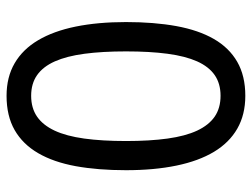

<svg xmlns="http://www.w3.org/2000/svg" viewBox="-112 -653 775 591"><g transform="rotate(90 275.5 -357.5)"><path d="M503.9 -357.9Q503.9 -271.5 491.5 -203.1Q479 -134.8 451.4 -87.4Q423.8 -40 380.4 -15.1Q336.9 9.8 274.9 9.8Q217.3 9.8 174.6 -15.1Q131.8 -40 103.8 -87.4Q75.7 -134.8 61.8 -203.1Q47.9 -271.5 47.9 -357.9Q47.9 -444.3 60.3 -512.7Q72.8 -581.1 99.9 -628.2Q127 -675.3 170.2 -700.2Q213.4 -725.1 274.9 -725.1Q333 -725.1 376 -700.4Q418.9 -675.8 447.3 -628.7Q475.6 -581.5 489.7 -513.2Q503.9 -444.8 503.9 -357.9ZM138.2 -357.9Q138.2 -284.7 145.5 -230Q152.8 -175.3 168.9 -138.9Q185.1 -102.5 211.2 -84.2Q237.3 -65.9 274.9 -65.9Q312.5 -65.9 338.9 -84Q365.2 -102.1 382.1 -138.2Q398.9 -174.3 406.5 -229.2Q414.1 -284.2 414.1 -357.9Q414.1 -431.2 406.5 -485.8Q398.9 -540.5 382.1 -576.7Q365.2 -612.8 338.9 -630.9Q312.5 -648.9 274.9 -648.9Q237.3 -648.9 211.2 -630.9Q185.1 -612.8 168.9 -576.7Q152.8 -540.5 145.5 -485.8Q138.2 -431.2 138.2 -357.9Z"/></g></svg>

Font: Khmer
Style: Regular
Weight: 400
Foundry: Danh Hong
Version: Version 2.00 February 8, 2013